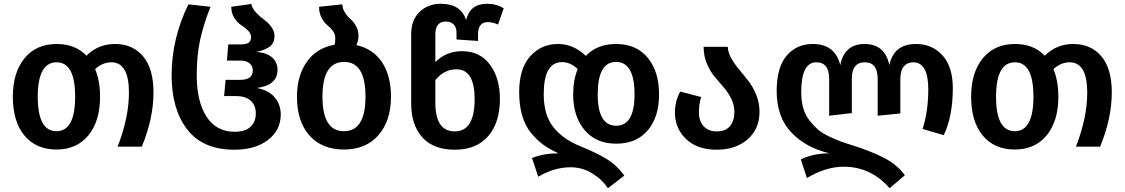

<svg xmlns="http://www.w3.org/2000/svg" viewBox="-20 -777 5957 1017"><path d="M589 -544Q683 -544 738 -478.5Q793 -413 793 -288Q793 -150 731 0H603Q663 -155 663 -286Q663 -447 570 -447Q523 -447 484 -411Q510 -348 510 -265Q510 -136 448.5 -60.5Q387 15 279 15Q171 15 109.5 -59Q48 -133 48 -265Q48 -393 110 -468.5Q172 -544 280 -544Q379 -544 438 -482Q500 -544 589 -544ZM378 -265Q378 -447 280 -447Q180 -447 180 -265Q180 -82 279 -82Q378 -82 378 -265Z M1222 16Q1054 16 971.5 -91.5Q889 -199 889 -377Q889 -573 978 -754L1095 -741Q1058 -648 1040 -565.5Q1022 -483 1022 -379Q1022 -239 1074 -159Q1126 -79 1222 -79Q1279 -79 1307 -105.5Q1335 -132 1335 -176Q1335 -219 1308 -243.5Q1281 -268 1232 -268H1167L1175 -354H1252Q1319 -354 1319 -404Q1319 -428 1301.5 -442Q1284 -456 1254 -456H1182L1189 -542H1260Q1310 -542 1310 -580Q1310 -599 1293.5 -615.5Q1277 -632 1257.5 -644Q1238 -656 1221.5 -681.5Q1205 -707 1205 -741L1311 -756Q1316 -733 1336 -711Q1356 -689 1377.5 -674Q1399 -659 1416.5 -635.5Q1434 -612 1434 -587Q1434 -552 1411.5 -532.5Q1389 -513 1338 -502Q1392 -498 1421 -473Q1450 -448 1450 -407Q1450 -325 1340 -311Q1401 -300 1434 -262.5Q1467 -225 1467 -170Q1467 -88 1400 -36Q1333 16 1222 16Z M1868 -538Q1955 -519 2003 -448Q2051 -377 2051 -265Q2051 -137 1984.5 -61Q1918 15 1802 15Q1685 15 1619 -59.5Q1553 -134 1553 -265Q1553 -376 1605.5 -450Q1658 -524 1752 -540Q1756 -552 1756 -576Q1756 -596 1742.5 -614Q1729 -632 1713 -644.5Q1697 -657 1683.5 -682.5Q1670 -708 1670 -741L1793 -754Q1794 -731 1807.5 -710Q1821 -689 1837 -675.5Q1853 -662 1866 -638.5Q1879 -615 1879 -587Q1879 -564 1868 -538ZM1916 -265Q1916 -449 1803 -449Q1688 -449 1688 -265Q1688 -82 1802 -82Q1916 -82 1916 -265Z M2427 -506Q2522 -506 2575 -435Q2628 -364 2628 -252Q2628 -128 2566 -56Q2504 16 2389 16Q2276 16 2217 -49.5Q2158 -115 2158 -229V-596Q2158 -671 2202.5 -714Q2247 -757 2315 -757Q2421 -757 2449 -671Q2470 -757 2559 -757Q2610 -757 2648 -733L2618 -647Q2589 -660 2564 -660Q2512 -660 2512 -594V-560L2398 -568V-604Q2398 -633 2382.5 -648Q2367 -663 2342 -663Q2286 -663 2286 -595V-448Q2344 -506 2427 -506ZM2389 -81Q2494 -81 2494 -252Q2494 -410 2398 -410Q2333 -410 2286 -353V-233Q2286 -81 2389 -81Z M3016 -276Q3016 -354 3040 -411Q3002 -448 2957 -448Q2860 -448 2860 -278Q2860 -167 2912 -102.5Q2964 -38 3055 -2Q3139 32 3193 65Q3247 98 3287 153L3200 220Q3169 173 3116.5 141Q3064 109 3002 109Q2916 109 2831 159L2798 60Q2861 35 2938 35Q2892 14 2859 -9.5Q2826 -33 2794.5 -70.5Q2763 -108 2746.5 -163Q2730 -218 2730 -289Q2730 -414 2788.5 -479Q2847 -544 2935 -544Q3018 -544 3083 -481Q3143 -544 3243 -544Q3351 -544 3411 -471Q3471 -398 3471 -277Q3471 -157 3411 -86.5Q3351 -16 3244 -16Q3137 -16 3076.5 -88Q3016 -160 3016 -276ZM3243 -449Q3146 -449 3146 -277Q3146 -111 3244 -111Q3341 -111 3341 -277Q3341 -449 3243 -449Z M3835 -529Q3836 -499 3854 -467.5Q3872 -436 3896.5 -407Q3921 -378 3945 -347Q3969 -316 3986 -274Q4003 -232 4003 -185Q4003 -94 3940 -39Q3877 16 3777 16Q3673 16 3614 -40.5Q3555 -97 3555 -181Q3555 -241 3583 -292L3694 -263Q3682 -227 3682 -182Q3682 -136 3707 -108.5Q3732 -81 3777 -81Q3824 -81 3847 -109.5Q3870 -138 3870 -184Q3870 -221 3853 -255Q3836 -289 3812 -316Q3788 -343 3764.5 -371.5Q3741 -400 3724 -440.5Q3707 -481 3707 -529Z M4832 -544Q4918 -544 4972.5 -483.5Q5027 -423 5027 -309Q5027 -163 4979 -61L4867 -94Q4897 -187 4897 -304Q4897 -447 4817 -447Q4786 -447 4767.5 -425Q4749 -403 4749 -359V-176L4629 -164V-359Q4629 -447 4561 -447Q4492 -447 4492 -359V-178L4372 -164V-359Q4372 -447 4304 -447Q4224 -447 4224 -289Q4224 -243 4234.5 -205.5Q4245 -168 4267 -140Q4289 -112 4311.5 -92Q4334 -72 4369 -55.5Q4404 -39 4429 -29.5Q4454 -20 4493 -8Q4589 22 4659.5 57.5Q4730 93 4773 151L4692 220Q4593 106 4449 106Q4355 106 4254 166L4222 67Q4289 35 4374 35Q4251 7 4172.5 -74.5Q4094 -156 4094 -295Q4094 -420 4146.5 -482Q4199 -544 4286 -544Q4403 -544 4431 -432Q4452 -544 4560 -544Q4667 -544 4691 -432Q4714 -544 4832 -544Z M5665 -544Q5759 -544 5814 -478.5Q5869 -413 5869 -288Q5869 -150 5807 0H5679Q5739 -155 5739 -286Q5739 -447 5646 -447Q5599 -447 5560 -411Q5586 -348 5586 -265Q5586 -136 5524.5 -60.5Q5463 15 5355 15Q5247 15 5185.5 -59Q5124 -133 5124 -265Q5124 -393 5186 -468.5Q5248 -544 5356 -544Q5455 -544 5514 -482Q5576 -544 5665 -544ZM5454 -265Q5454 -447 5356 -447Q5256 -447 5256 -265Q5256 -82 5355 -82Q5454 -82 5454 -265Z"/></svg>

Font: FiraGO Medium
Style: Regular
Weight: 500
Designer: bBox Type
Foundry: bBox Type GmbH
Version: Version 1.001;PS 001.001;hotconv 1.0.88;makeotf.lib2.5.64775